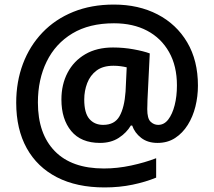

<svg xmlns="http://www.w3.org/2000/svg" viewBox="-20 -737 938 841"><path d="M847 -362Q847 -315 836 -270.5Q825 -226 802.5 -190Q780 -154 747 -132.5Q714 -111 670 -111Q627 -111 598.5 -133Q570 -155 559 -187H553Q534 -155 500 -133Q466 -111 418 -111Q335 -111 292 -163Q249 -215 249 -301Q249 -367 276 -418.5Q303 -470 353.5 -499.5Q404 -529 475 -529Q521 -529 565 -521Q609 -513 636 -503L626 -299Q626 -286 625.5 -276Q625 -266 625 -259Q625 -218 639.5 -204Q654 -190 673 -190Q699 -190 717 -213.5Q735 -237 745 -276Q755 -315 755 -363Q755 -448 720.5 -509Q686 -570 624.5 -602.5Q563 -635 479 -635Q371 -635 297 -590.5Q223 -546 184.5 -467.5Q146 -389 146 -288Q146 -151 220 -75Q294 1 435 1Q494 1 554.5 -12Q615 -25 664 -44V41Q618 60 560.5 72Q503 84 438 84Q316 84 229.5 39.5Q143 -5 97 -88Q51 -171 51 -287Q51 -379 80.5 -457.5Q110 -536 166 -594.5Q222 -653 301 -685Q380 -717 479 -717Q587 -717 670 -674Q753 -631 800 -551.5Q847 -472 847 -362ZM349 -301Q349 -242 371.5 -216Q394 -190 432 -190Q482 -190 503.5 -228Q525 -266 530 -336L535 -442Q523 -445 508 -447Q493 -449 477 -449Q431 -449 403 -428Q375 -407 362 -373Q349 -339 349 -301Z"/></svg>

Font: Noto Sans Meetei Mayek SemiBold
Style: Regular
Weight: 600
Designer: Monotype Design Team and Neelakash Kshetrimayum
Foundry: Monotype Imaging Inc.
Version: Version 2.002; ttfautohint (v1.8.4.7-5d5b)